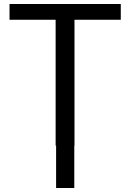

<svg xmlns="http://www.w3.org/2000/svg" viewBox="-20 -731 654 964"><path d="M27.8 -631.8V-710.9H586.4V-631.8H354V0H259.3V-631.8ZM353 -38.6V212.9H261.7V-38.6Z"/></svg>

Font: Bert Sans Medium
Style: Regular
Weight: 500
Designer: Christian Robertson, Adam Twardoch, & Cristiano Sobral
Foundry: Google
Version: Version 12.135;January 10, 2020;FontCreator 12.0.0.2547 64-b